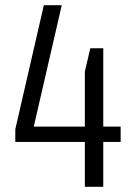

<svg xmlns="http://www.w3.org/2000/svg" viewBox="-20 -720 503 740"><path d="M39 -222 149 -700H218L100 -188L66 -232H445V-173H39ZM307 -444 328 -534H378V0H307Z"/></svg>

Font: Pathway Extreme Condensed Light
Style: Regular
Weight: 300
Width: 3
Version: Version 1.001;gftools[0.9.26]